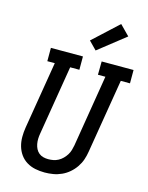

<svg xmlns="http://www.w3.org/2000/svg" viewBox="-143 -1073 902 1169"><g transform="rotate(15 308.5 -489.0)"><path d="M255 8Q224 8 195 2Q166 -4 141.5 -19Q117 -34 100.5 -57Q84 -80 76 -108Q68 -136 68 -166.5Q68 -197 73 -227L143 -651H96V-735H298V-651H240L168 -214Q165 -197 164.5 -180.5Q164 -164 167 -148Q170 -132 177 -118Q184 -104 196 -94Q208 -84 223.5 -80Q239 -76 255 -76Q271 -76 287 -79Q303 -82 318 -90Q333 -98 345.5 -110.5Q358 -123 367 -137.5Q376 -152 380.5 -167.5Q385 -183 388 -199L462 -651H415L416 -735H617V-651H559L482 -185Q478 -159 469.5 -133.5Q461 -108 445 -84.5Q429 -61 407.5 -42.5Q386 -24 360.5 -12.5Q335 -1 308 3.5Q281 8 255 8ZM363 -790 314 -840 472 -986 533 -924Z"/></g></svg>

Font: Iosevka HT Medium Extended
Style: Italic
Weight: 500
Width: 7
Italic angle: -9°
Monospace: yes
Designer: Belleve Invis
Foundry: Belleve Invis
Version: Version 32.3.0; ttfautohint (v1.8.4)